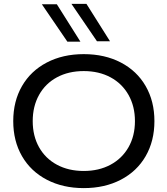

<svg xmlns="http://www.w3.org/2000/svg" viewBox="-20 -956 860 986"><path d="M773 -334Q773 -232 728 -154Q683 -76 600.5 -33Q518 10 410 10Q303 10 220.5 -33Q138 -76 93 -154Q48 -232 48 -334Q48 -436 93 -514Q138 -592 220.5 -635Q303 -678 410 -678Q518 -678 600.5 -635Q683 -592 728 -514Q773 -436 773 -334ZM673 -334Q673 -410 640 -468.5Q607 -527 547.5 -559Q488 -591 410 -591Q332 -591 272.5 -559Q213 -527 180.5 -468.5Q148 -410 148 -334Q148 -258 180.5 -200Q213 -142 272.5 -110Q332 -78 410 -78Q488 -78 547.5 -110Q607 -142 640 -200Q673 -258 673 -334ZM326 -742 195 -934H272L393 -742ZM478 -744 347 -936H424L545 -744Z"/></svg>

Font: Madhuban
Style: Regular
Weight: 400
Designer: jaikishan Patel
Foundry: MagicType
Version: Version 1.000